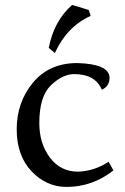

<svg xmlns="http://www.w3.org/2000/svg" viewBox="-20 -733 496 763"><path d="M244.6 9.8Q164.1 9.8 105.2 -52.5Q46.4 -114.7 46.4 -219.2Q46.4 -326.2 110.8 -404.3Q175.3 -482.4 286.6 -482.4Q412.6 -479 415.5 -425.3Q415.5 -390.1 384.8 -376.5Q358.4 -438.5 274.9 -438.5Q229 -438.5 182.6 -394.3Q136.2 -350.1 136.2 -243.7Q136.2 -163.1 178.2 -106.9Q220.2 -50.8 290.5 -50.8Q355.5 -53.2 411.6 -90.3L430.7 -55.7Q347.2 9.8 244.6 9.8ZM198.2 -522.5 173.8 -542.5Q194.3 -649.9 266.6 -713.4L332.5 -693.4L340.3 -669.9Q245.6 -627 198.2 -522.5Z"/></svg>

Font: Almanac
Style: Regular
Weight: 400
Designer: Eden's Almanac
Version: Version 3.501;March 28, 2021;FontCreator 13.0.0.2683 64-bit